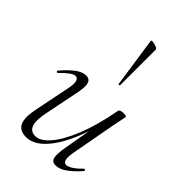

<svg xmlns="http://www.w3.org/2000/svg" viewBox="-224 -814 909 909"><g transform="rotate(45 231.0 -359.0)"><path d="M133 13Q90 13 75.5 -18Q61 -49 76 -119L112 -297Q118 -328 113 -343Q108 -358 95 -358Q84 -358 66 -345Q48 -332 26 -309Q22 -305 18 -309Q14 -313 18 -317Q51 -355 78 -375Q105 -395 130 -395Q153 -395 159.5 -373.5Q166 -352 154 -297L122 -138Q109 -78 119 -49.5Q129 -21 161 -21Q194 -21 230.5 -63Q267 -105 299.5 -185.5Q332 -266 353 -380L364 -379Q344 -263 308.5 -174.5Q273 -86 228 -36.5Q183 13 133 13ZM326 9Q303 9 297.5 -12.5Q292 -34 302 -89L353 -380Q355 -394 379 -394Q392 -394 396 -392.5Q400 -391 400 -388Q400 -385 395 -361.5Q390 -338 385 -312L344 -89Q334 -28 361 -28Q373 -28 392 -40Q411 -52 433 -75Q436 -79 440.5 -74.5Q445 -70 441 -67Q407 -29 379.5 -10Q352 9 326 9ZM266 -475 229 -727Q228 -731 235 -731Q242 -731 251.5 -728.5Q261 -726 268 -722.5Q275 -719 275 -716V-476Q275 -474 270.5 -473Q266 -472 266 -475Z"/></g></svg>

Font: Cormorant Light
Style: Italic
Weight: 300
Italic angle: -10°
Designer: Christian Thalmann (Catharsis Fonts)
Foundry: Catharsis Fonts
Version: Version 4.000